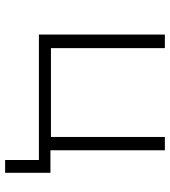

<svg xmlns="http://www.w3.org/2000/svg" viewBox="23 -555 664 750"><g transform="rotate(90 355.0 -180.0)"><path d="M605 132V0H115V-492H168V-47H515V-492H567V-45H655V132Z"/></g></svg>

Font: Nunito Sans 7pt SemiExpanded ExtraLight
Style: Regular
Weight: 250
Width: 6
Designer: Vernon Adams
Foundry: Vernon Adams
Version: Version 3.101;gftools[0.9.27]